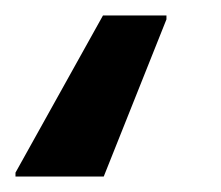

<svg xmlns="http://www.w3.org/2000/svg" viewBox="-114 -38 286 248"><path d="M-94 190V185L19 -18H101V-13L20 190Z"/></svg>

Font: Saira SemiCondensed SemiBold
Style: Italic
Weight: 600
Width: 4
Italic angle: -12°
Designer: Hector Gatti with collaboration of the Omnibus-Type team
Foundry: Omnibus-Type
Version: Version 1.101